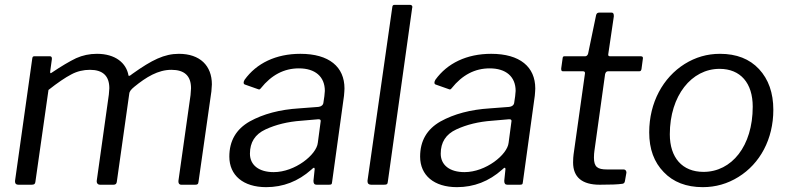

<svg xmlns="http://www.w3.org/2000/svg" viewBox="-20 -762 3254 792"><path d="M110 0C121 0 125 -3 126 -12L180 -391C218 -421 249 -442 274 -455C298 -468 324 -474 351 -474C404 -474 431 -449 431 -398C431 -393 430 -384 429 -372L379 -16C379 -15 379 -14 379 -13C379 -6 384 0 392 0H448C457 0 461 -4 462 -13L513 -374C514 -386 521 -393 534 -404C583 -444 632 -474 687 -474C741 -474 768 -449 768 -398C768 -393 767 -383 766 -370L716 -16C716 -15 716 -14 716 -13C716 -6 719 0 728 0H785C794 0 798 -2 799 -13L852 -385C853 -398 854 -408 854 -414C854 -491 805 -540 718 -540C658 -540 607 -515 527 -458C520 -452 515 -449 512 -449C511 -449 510 -450 510 -451C501 -502 456 -540 380 -540C349 -540 321 -534 294 -522C267 -509 233 -489 193 -462C191 -461 190 -460 189 -460C188 -460 187 -461 187 -464C187 -465 187 -466 187 -467L194 -518C194 -519 194 -520 194 -521C194 -527 191 -530 185 -530H123C116 -530 114 -528 113 -520L42 -16C42 -15 42 -14 42 -13C42 -4 47 0 56 0Z M1264 -62C1269 -67 1273 -70 1275 -70C1277 -70 1278 -68 1278 -64L1273 -16C1273 -5 1277 0 1286 0H1336C1347 0 1349 -1 1350 -12L1399 -367C1400 -380 1401 -390 1401 -397C1401 -486 1338 -540 1219 -540C1118 -540 1038 -501 989 -433C986 -428 985 -424 985 -421C985 -417 987 -414 991 -413L1042 -395C1045 -394 1047 -393 1049 -393C1050 -393 1052 -393 1056 -398C1100 -453 1152 -480 1213 -480C1280 -480 1320 -446 1320 -387C1320 -383 1319 -376 1318 -365L1314 -338C1313 -329 1305 -322 1293 -321L1214 -315C1134 -310 1066 -292 1010 -261C954 -229 926 -181 926 -116C926 -39 983 10 1078 10C1148 10 1210 -14 1264 -62ZM1291 -173C1286 -124 1197 -52 1109 -52C1048 -52 1011 -81 1011 -128C1011 -175 1032 -208 1075 -228C1118 -248 1167 -260 1223 -264L1292 -270C1293 -270 1294 -270 1294 -270C1300 -270 1303 -268 1303 -263Z M1680 -728C1680 -730 1681 -732 1681 -733C1681 -739 1677 -742 1671 -742H1609C1601 -742 1599 -740 1598 -731L1496 -17C1496 -16 1496 -15 1496 -14C1496 -5 1501 0 1511 0H1563C1576 0 1579 -2 1580 -14Z M2051 -62C2056 -67 2060 -70 2062 -70C2064 -70 2065 -68 2065 -64L2060 -16C2060 -5 2064 0 2073 0H2123C2134 0 2136 -1 2137 -12L2186 -367C2187 -380 2188 -390 2188 -397C2188 -486 2125 -540 2006 -540C1905 -540 1825 -501 1776 -433C1773 -428 1772 -424 1772 -421C1772 -417 1774 -414 1778 -413L1829 -395C1832 -394 1834 -393 1836 -393C1837 -393 1839 -393 1843 -398C1887 -453 1939 -480 2000 -480C2067 -480 2107 -446 2107 -387C2107 -383 2106 -376 2105 -365L2101 -338C2100 -329 2092 -322 2080 -321L2001 -315C1921 -310 1853 -292 1797 -261C1741 -229 1713 -181 1713 -116C1713 -39 1770 10 1865 10C1935 10 1997 -14 2051 -62ZM2078 -173C2073 -124 1984 -52 1896 -52C1835 -52 1798 -81 1798 -128C1798 -175 1819 -208 1862 -228C1905 -248 1954 -260 2010 -264L2079 -270C2080 -270 2081 -270 2081 -270C2087 -270 2090 -268 2090 -263Z M2454 0C2497 0 2529 -1 2548 -4C2554 -5 2557 -9 2558 -16L2564 -50C2564 -57 2560 -63 2553 -63H2484C2445 -63 2430 -73 2430 -112C2430 -123 2431 -133 2432 -140L2476 -456C2478 -464 2482 -468 2488 -468H2615C2623 -468 2623 -469 2626 -476L2632 -521C2632 -522 2632 -523 2632 -523C2632 -528 2629 -530 2621 -530H2496C2491 -530 2489 -532 2489 -536V-538L2512 -694C2512 -695 2512 -696 2512 -697C2512 -706 2509 -710 2503 -710H2452C2445 -710 2441 -707 2439 -700L2406 -541C2405 -536 2400 -530 2395 -530H2310C2303 -530 2302 -528 2301 -523L2295 -480C2295 -479 2295 -478 2295 -477C2295 -471 2297 -468 2302 -468H2384C2390 -468 2393 -466 2393 -461V-459L2346 -125C2345 -117 2344 -106 2344 -92C2344 -31 2381 0 2454 0Z M2879 10C2932 10 2981 -4 3026 -32C3115 -87 3170 -188 3170 -309C3170 -379 3150 -435 3111 -477C3072 -519 3018 -540 2950 -540C2897 -540 2849 -526 2804 -498C2715 -442 2658 -339 2658 -216C2658 -147 2678 -93 2718 -52C2757 -11 2811 10 2879 10ZM2882 -53C2794 -53 2743 -112 2743 -208C2743 -368 2833 -478 2948 -478C3035 -478 3085 -419 3085 -322C3085 -159 2998 -53 2882 -53Z"/></svg>

Font: Libre Franklin
Style: Italic
Weight: 400
Italic angle: -8°
Designer: Pablo Impallari, Rodrigo Fuenzalida
Foundry: Impallari Type
Version: Version 1.002; ttfautohint (v1.5)